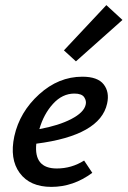

<svg xmlns="http://www.w3.org/2000/svg" viewBox="-20 -725 499 751"><path d="M459 -647 277 -485 230 -528 396 -705ZM302 -425Q362 -425 385.5 -395Q409 -365 399 -320Q372 -195 122 -163Q112 -66 202 -66Q260 -66 309 -97L341 -49Q267 6 181 6Q97 6 57 -48.5Q17 -103 36 -192Q57 -287 133 -356Q209 -425 302 -425ZM315 -315Q319 -330 309.5 -344.5Q300 -359 271 -359Q224 -359 187.5 -319Q151 -279 134 -220Q210 -234 259 -259.5Q308 -285 315 -315Z"/></svg>

Font: EauTestInfant Semibold
Style: Italic
Weight: 600
Italic angle: -12°
Designer: Christian Thalmann (Catharsis Fonts)
Version: Version 0.001;PS 000.001;hotconv 1.0.88;makeotf.lib2.5.64775